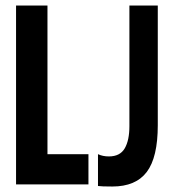

<svg xmlns="http://www.w3.org/2000/svg" viewBox="-20 -679 640 707"><path d="M39.1 0V-658.7H154.8V-111.3H305.7V0ZM340.8 -111.3Q358.4 -103 380.9 -103Q421.9 -103 439.2 -132.6Q456.5 -162.1 456.5 -214.4V-658.7H561V-217.8Q561 -99.6 520.5 -45.9Q480 7.8 393.6 7.8Q353.5 7.8 340.8 5.9Z"/></svg>

Font: Cousine
Style: Bold
Weight: 700
Monospace: yes
Designer: Steve Matteson
Foundry: Ascender Corporation
Version: Version 1.20